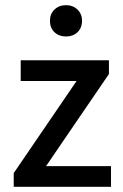

<svg xmlns="http://www.w3.org/2000/svg" viewBox="-20 -722 474 742"><path d="M33 0V-53L276 -409H60V-489H401V-436L158 -80H409V0ZM235 -581Q208 -581 190.5 -597.5Q173 -614 173 -642Q173 -668 190.5 -685Q208 -702 235 -702Q262 -702 279.5 -685Q297 -668 297 -642Q297 -614 279.5 -597.5Q262 -581 235 -581Z"/></svg>

Font: Mada Medium
Style: Regular
Weight: 500
Designer: Khaled Hosny
Version: Version 1.5